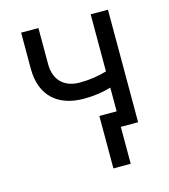

<svg xmlns="http://www.w3.org/2000/svg" viewBox="-109 -633 791 899"><g transform="rotate(-15 287.0 -184.0)"><path d="M497.2 -545.5H413.4V-268.8C372.9 -257.1 331.3 -250 281.2 -250C213.1 -250 160.5 -288.4 160.5 -372.2V-546.9H76.7V-372.2C76.7 -238.6 157.7 -171.9 281.2 -171.9C332.7 -171.9 373.9 -178.6 413.4 -190.3V-75.3H329.5V179H413.4V0H497.2Z"/></g></svg>

Font: Karasuma Gothic
Style: Regular
Weight: 400
Designer: Rasmus Andersson, Ryoko Nishizuka
Foundry: Genbu
Version: Version 1.00